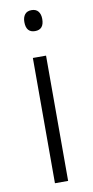

<svg xmlns="http://www.w3.org/2000/svg" viewBox="-85 -767 388 803"><g transform="rotate(-10 109.0 -365.0)"><path d="M110 -730Q129 -730 138.5 -718Q148 -706 148 -686Q148 -641 110 -641Q72 -641 72 -686Q72 -706 81.5 -718Q91 -730 110 -730ZM137 -532V0H81V-532Z"/></g></svg>

Font: Noto Sans Khmer UI SemiCondensed Light
Style: Regular
Weight: 300
Width: 4
Designer: Danh Hong and the Monotype Design Team
Foundry: Monotype Imaging Inc.
Version: Version 2.002; ttfautohint (v1.8.4.7-5d5b)